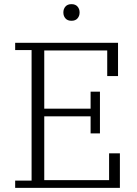

<svg xmlns="http://www.w3.org/2000/svg" viewBox="-20 -904 657 924"><path d="M53 -35H132V-663H53V-698H548V-538H496V-661H193V-381H416V-463H461V-262H416V-344H193V-37H505V-166H557V0H53ZM324 -804Q305 -804 295 -815.5Q285 -827 285 -843V-845Q285 -861 295 -872.5Q305 -884 324 -884Q343 -884 353 -872.5Q363 -861 363 -845V-843Q363 -827 353 -815.5Q343 -804 324 -804Z"/></svg>

Font: IBM Plex Serif Light
Style: Regular
Weight: 300
Designer: Mike Abbink, Paul van der Laan, Pieter van Rosmalen
Foundry: Bold Monday
Version: Version 3.001